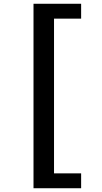

<svg xmlns="http://www.w3.org/2000/svg" viewBox="-20 -826 540 1020"><path d="M158 174H411V95H267V-727H411V-806H158Z"/></svg>

Font: Noto Sans Mono CJK HK
Style: Bold
Weight: 700
Designer: Ryoko NISHIZUKA 西塚涼子 (kana, bopomofo & ideographs); Paul D. Hunt (Latin, Greek & Cyrillic); Sandoll Communications 산돌커뮤니
Foundry: Adobe
Version: Version 2.004;hotconv 1.0.118;makeotfexe 2.5.65603